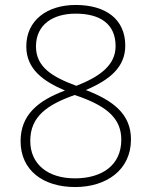

<svg xmlns="http://www.w3.org/2000/svg" viewBox="-20 -744 612 774"><path d="M283 10C408 10 508 -58 508 -182C508 -284 436 -339 326 -381C425 -423 485 -475 485 -560C485 -667 406 -724 285 -724C171 -724 86 -663 86 -557C86 -464 156 -416 242 -379C132 -338 63 -280 63 -175C63 -58 153 10 283 10ZM288 -398C190 -434 125 -474 125 -557C125 -643 191 -689 285 -689C383 -689 446 -648 446 -558C446 -481 382 -435 288 -398ZM282 -25C173 -25 102 -82 102 -176C102 -275 171 -322 281 -361L307 -352C415 -312 469 -263 469 -181C469 -77 390 -25 282 -25Z"/></svg>

Font: Noto Sans Malayalam ExtraLight
Style: Regular
Weight: 200
Designer: Jelle Bosma - Monotype Design Team
Foundry: Monotype Imaging Inc.
Version: Version 2.104